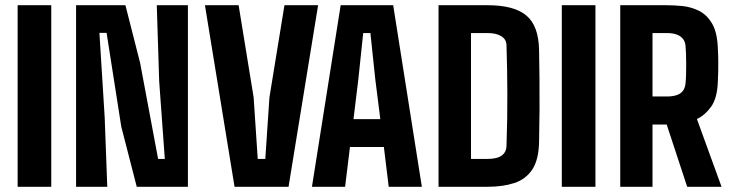

<svg xmlns="http://www.w3.org/2000/svg" viewBox="-20 -716 2804 736"><path d="M47.6 0V-696H176.5V0Z M271.6 0V-696H460.8L517.2 -474.5L586.1 -106.7H611.8L590.2 -404.5L581 -696H700.3V0H504.2L444.8 -230.9L388.6 -590.1H361.1L381.3 -266.2L391.2 0Z M879.1 0 765.6 -696H894.7L952.3 -342.4L968 -106.8H997L1012.8 -342.4L1070.4 -696H1199.4L1086.1 0Z M1175.8 0 1285.9 -696H1487.2L1597.1 0H1470.1L1451.5 -152.5H1321.5L1302.9 0ZM1335.1 -259.4H1437.9L1418.5 -412.9L1399.9 -589.3H1372.3L1353.7 -412.7Z M1661.1 0V-696H1849.1Q1950.7 -696 1997.6 -656.6Q2044.6 -617.3 2046.4 -525.3Q2047.5 -471.3 2048 -414.1Q2048.5 -356.9 2048.2 -296.5Q2047.9 -236 2046.4 -171.8Q2045.1 -102.9 2020.1 -65.8Q1995.2 -28.7 1951.3 -14.3Q1907.5 0 1848.9 0ZM1785.5 -106.8H1848.9Q1885.4 -106.8 1903.3 -119.8Q1921.1 -132.7 1921.6 -157.5Q1923.5 -210.1 1924.2 -259.1Q1924.9 -308 1924.8 -355.1Q1924.8 -402.1 1923.9 -448.7Q1923 -495.2 1921.6 -542.8Q1921.1 -564.9 1901.8 -577.1Q1882.5 -589.3 1849.1 -589.3H1785.5Z M2133.6 0V-696H2262.5V0Z M2357.6 0V-696H2535.5Q2561.9 -696 2594.3 -693Q2626.7 -690 2657.2 -675.7Q2687.6 -661.4 2708.3 -628.1Q2729 -594.8 2731.6 -533.8Q2732.6 -518 2733 -503.3Q2733.4 -488.6 2733.4 -473Q2733.4 -457.5 2733.1 -439.9Q2732.8 -422.3 2731.6 -400.6Q2729.2 -339.9 2706.3 -307.4Q2683.4 -275 2651.5 -259.7L2745.9 0H2614.2L2535.7 -238.5H2481.3V0ZM2481.3 -346.1H2535.4Q2557.2 -346.1 2572.9 -351Q2588.5 -355.9 2597.3 -367.1Q2606.2 -378.3 2607.9 -396.7Q2609.4 -410.9 2609.9 -430.3Q2610.4 -449.8 2610.4 -470.2Q2610.4 -490.6 2609.7 -509.2Q2608.9 -527.7 2607.9 -540.2Q2606.5 -556.3 2597.8 -567.3Q2589.1 -578.2 2573.5 -583.8Q2558 -589.3 2535.5 -589.3H2481.3Z"/></svg>

Font: Big Shoulders Text SC Thin
Style: Regular
Weight: 100
Designer: Patric King
Foundry: XO Type Co
Version: Version 2.002